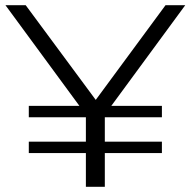

<svg xmlns="http://www.w3.org/2000/svg" viewBox="-20 -720 735 740"><path d="M409 -312H604V-268H384V-174H604V-130H384V0H311V-130H91V-174H311V-268H91V-312H286L1 -700H79L349 -335L618 -700H694Z"/></svg>

Font: Idrija
Style: Regular
Weight: 400
Designer: Julieta Ulanovsky
Foundry: Julieta Ulanovsky
Version: Version 7.200